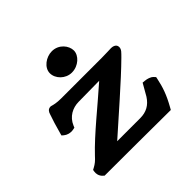

<svg xmlns="http://www.w3.org/2000/svg" viewBox="-170 -891 1080 1080"><g transform="rotate(-45 370.0 -351.5)"><path d="M367.3 -540C420.2 -540 462.8 -581.1 462.8 -620C462.8 -659 427 -705 371.9 -705C325.6 -705 276.4 -669.7 276.4 -625C276.4 -582.6 316.6 -540 367.3 -540ZM78.7 -344.3 75.3 -331.6 85.8 -322.6C93 -316.6 101.2 -312.7 109.4 -310.3C120.6 -307.1 132.5 -306.1 144.5 -308.5L157.7 -311.2L162.4 -322.6C183.8 -373.5 230.1 -396.6 276.9 -397.1L443 -399.1C339.6 -307.1 210.2 -205.1 127.8 -117.8C108.1 -95.9 96.2 -85.8 74.3 -74.1L64.1 -68.7L62.3 -58.1C60.8 -49.5 61.4 -41 63.6 -32.9C66.2 -23.6 71.1 -14.2 79.9 -6.8L87.1 0H97C178.3 0 261 0.3 344.2 0.6C426.7 1 509.2 1.5 596.9 2L611.6 2.1L618.8 -10.7C655.7 -76.3 670.2 -120.4 681.5 -174.4L684.1 -187L675.4 -196.5C668.4 -204.1 660 -208.4 651.4 -211.5C643.1 -214.6 634 -216.5 624.3 -217.4L608.3 -218.9L567.3 -147.4C540.8 -106.6 505.9 -87 457 -87H274.1C370.9 -174 530.8 -311.3 623 -402.8C642.4 -422.9 657 -433.9 657 -453.6C657 -478.5 629.4 -482 620 -482C613.1 -482 576.3 -480 545.6 -480H220.1C186.7 -480 165.7 -485.3 153 -489L149.6 -490H146C127.1 -490 118.5 -475.2 114.8 -462.2C102.3 -426 92.2 -394.6 78.7 -344.3Z"/></g></svg>

Font: Linux Libertine Mono O 
Style: Mono Bold
Weight: 400
Designer: Philipp H. Poll
Foundry: Philipp H. Poll
Version: Version 5.1.7